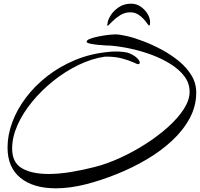

<svg xmlns="http://www.w3.org/2000/svg" viewBox="-20 -895 1087 1044"><path d="M693 -875Q722 -875 745 -859Q768 -843 782 -820Q796 -797 796 -775Q796 -756 791 -756Q788 -756 780.5 -767Q773 -778 760.5 -792Q748 -806 730 -817Q712 -828 688 -828Q658 -828 633 -812Q608 -796 591 -778.5Q574 -761 568 -756Q567 -755 565 -755Q563 -755 563 -758Q563 -761 565 -769Q566 -786 581.5 -811Q597 -836 625.5 -855.5Q654 -875 693 -875ZM284 129Q161 129 91 72Q21 15 21 -93Q21 -160 46.5 -229.5Q72 -299 120.5 -363.5Q169 -428 237 -481Q305 -534 389.5 -569Q474 -604 573 -613Q581 -614 590 -614.5Q599 -615 609 -615Q632 -615 652.5 -612.5Q673 -610 684 -605Q713 -592 726.5 -578Q740 -564 740 -555Q740 -546 730 -546Q727 -546 704 -556.5Q681 -567 644 -577Q607 -587 561 -587H551Q480 -577 407.5 -542Q335 -507 270.5 -455.5Q206 -404 155 -342Q104 -280 75 -214.5Q46 -149 46 -87Q46 -11 99.5 20Q153 51 244 51Q300 51 364.5 40.5Q429 30 495 13Q562 -4 634 -37Q706 -70 773 -113Q840 -156 894 -204.5Q948 -253 979.5 -302Q1011 -351 1011 -396Q1011 -442 983 -479.5Q955 -517 908 -546.5Q861 -576 804.5 -597Q748 -618 689.5 -630.5Q631 -643 580 -647Q574 -647 553.5 -648Q533 -649 509.5 -651.5Q486 -654 468.5 -658Q451 -662 451 -668Q451 -677 469.5 -684Q488 -691 514.5 -696.5Q541 -702 567 -705Q593 -708 608 -708Q631 -708 671.5 -698.5Q712 -689 761.5 -670Q811 -651 861 -624Q911 -597 953.5 -562Q996 -527 1021.5 -484.5Q1047 -442 1047 -392Q1047 -318 1011.5 -252Q976 -186 915 -129.5Q854 -73 776.5 -27.5Q699 18 614 52Q529 86 447 107Q360 129 284 129Z"/></svg>

Font: Comforter
Style: Regular
Weight: 400
Designer: Robert E. Leuschke
Foundry: Robert E. Leuschke
Version: Version 1.013; ttfautohint (v1.8.3)